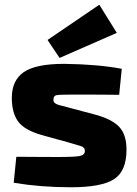

<svg xmlns="http://www.w3.org/2000/svg" viewBox="-20 -781 581 812"><path d="M474 -642 232 -536 181 -612 400 -761ZM272 -178 156 -210Q83 -231 56.5 -267.5Q30 -304 30 -367Q30 -441 80.5 -476Q131 -511 252 -511Q396 -509 495 -490L484 -380Q418 -381 290 -381Q232 -381 219 -378.5Q206 -376 206 -360Q206 -357 206.5 -354Q207 -351 208.5 -349Q210 -347 211.5 -345.5Q213 -344 216 -342.5Q219 -341 222 -339.5Q225 -338 230.5 -336.5Q236 -335 240.5 -334Q245 -333 253 -331Q261 -329 267 -327L387 -295Q455 -276 485 -243.5Q515 -211 515 -148Q515 -57 462 -23Q409 11 280 11Q153 11 38 -8L49 -118Q59 -118 122 -117.5Q185 -117 224 -117Q298 -117 318.5 -121.5Q339 -126 339 -143Q339 -147 338 -150Q337 -153 334 -156Q331 -159 328.5 -160.5Q326 -162 319.5 -164Q313 -166 307.5 -167.5Q302 -169 291.5 -172Q281 -175 272 -178Z"/></svg>

Font: Exo 2.0 Extra Bold
Style: Regular
Weight: 800
Designer: Natanael Gama
Version: Version 1.001;PS 001.001;hotconv 1.0.70;makeotf.lib2.5.58329